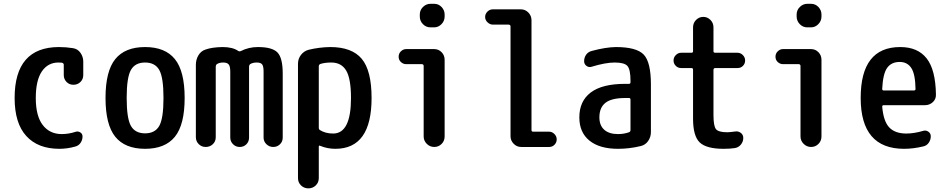

<svg xmlns="http://www.w3.org/2000/svg" viewBox="-20 -780 5040 1019"><path d="M294.9 9.8Q181.6 9.8 119.6 -58.1Q57.6 -126 57.6 -259.8Q57.6 -529.3 292 -530.3Q331.1 -530.3 367.2 -524.4Q392.6 -520.5 407.2 -499.5Q421.9 -478.5 421.9 -453.1V-381.8Q421.9 -359.4 406.7 -344.7Q391.6 -330.1 369.6 -330.1Q347.7 -330.1 333 -345.2Q318.4 -360.4 318.4 -381.8V-436.5Q318.4 -444.3 308.6 -447.3Q302.7 -448.2 290 -448.2Q234.4 -448.2 202.1 -400.9Q169.9 -353.5 169.9 -259.8Q169.9 -164.1 207 -116.2Q244.1 -68.4 307.6 -68.4Q343.8 -68.4 379.9 -80.1Q393.6 -85 405.8 -77.6Q418 -70.3 418 -55.7Q418 -37.1 407.7 -22Q397.5 -6.8 378.9 -2Q336.9 9.8 294.9 9.8Z M825.2 -408.7Q802.7 -448.2 750 -448.2Q697.3 -448.2 674.8 -408.7Q652.3 -369.1 652.3 -260.3Q652.3 -151.4 674.8 -111.8Q697.3 -72.3 750 -72.3Q802.7 -72.3 825.2 -111.8Q847.7 -151.4 847.7 -260.3Q847.7 -369.1 825.2 -408.7ZM908.2 -54.2Q856.4 9.8 750 9.8Q643.6 9.8 591.8 -54.2Q540 -118.2 540 -260.3Q540 -402.3 591.8 -466.3Q643.6 -530.3 750 -530.3Q856.4 -530.3 908.2 -466.3Q960 -402.3 960 -260.3Q960 -118.2 908.2 -54.2Z M1019.5 -51.8V-435.5Q1019.5 -463.9 1033.2 -486.8Q1046.9 -509.8 1072.3 -517.6Q1105.5 -529.3 1161.1 -530.3Q1214.8 -530.3 1244.1 -509.8Q1250 -505.9 1257.8 -508.8Q1299.8 -530.3 1348.6 -530.3Q1424.8 -530.3 1452.6 -501.5Q1480.5 -472.7 1480.5 -389.6V-49.8Q1480.5 -28.3 1465.8 -14.2Q1451.2 0 1430.2 0Q1409.2 0 1394 -14.6Q1378.9 -29.3 1378.9 -49.8V-400.4Q1378.9 -428.7 1371.1 -438.5Q1363.3 -448.2 1342.8 -448.2Q1321.3 -448.2 1307.6 -439.5Q1301.8 -434.6 1301.8 -424.8V-49.8Q1301.8 -28.3 1287.6 -14.2Q1273.4 0 1252.4 0Q1231.4 0 1216.8 -14.6Q1202.1 -29.3 1202.1 -49.8V-400.4Q1202.1 -427.7 1193.8 -438Q1185.5 -448.2 1164.6 -448.2Q1143.6 -448.2 1130.9 -439.5Q1125 -434.6 1125 -424.8V-51.8Q1125 -29.3 1109.4 -14.6Q1093.8 0 1071.8 0Q1049.8 0 1034.7 -15.1Q1019.5 -30.3 1019.5 -51.8Z M1671.9 -427.7V-102.5Q1671.9 -93.8 1677.7 -89.8Q1707 -71.3 1748 -71.3Q1842.8 -71.3 1842.8 -259.8Q1842.8 -362.3 1817.4 -405.3Q1792 -448.2 1738.3 -448.2Q1704.1 -448.2 1679.7 -440.4Q1671.9 -436.5 1671.9 -427.7ZM1561.5 165V-441.4Q1561.5 -467.8 1577.1 -488.3Q1592.8 -508.8 1617.2 -515.6Q1672.9 -529.3 1732.4 -530.3Q1847.7 -530.3 1899.9 -467.8Q1952.1 -405.3 1952.1 -259.8Q1952.1 9.8 1759.8 9.8Q1717.8 9.8 1679.7 -5.9Q1671.9 -9.8 1671.9 -2V165Q1671.9 188.5 1655.8 204.1Q1639.6 219.7 1616.7 219.7Q1593.8 219.7 1577.6 204.1Q1561.5 188.5 1561.5 165Z M2135.7 -439.5Q2120.1 -439.5 2107.9 -450.7Q2095.7 -461.9 2095.7 -479Q2095.7 -496.1 2107.9 -507.8Q2120.1 -519.5 2135.7 -519.5H2284.2Q2307.6 -519.5 2323.7 -502.9Q2339.8 -486.3 2339.8 -462.9V-55.7Q2339.8 -32.2 2323.7 -16.1Q2307.6 0 2284.7 0Q2261.7 0 2245.1 -16.6Q2228.5 -33.2 2228.5 -55.7V-429.7Q2228.5 -438.5 2219.7 -439.5ZM2284.2 -759.8Q2307.6 -759.8 2323.7 -742.7Q2339.8 -725.6 2339.8 -703.1V-692.4Q2339.8 -668.9 2323.2 -651.9Q2306.6 -634.8 2284.2 -634.8H2264.6Q2241.2 -634.8 2224.6 -651.9Q2208 -668.9 2208 -692.4V-703.1Q2208 -726.6 2225.1 -743.2Q2242.2 -759.8 2264.6 -759.8Z M2595.7 -649.4Q2580.1 -649.4 2567.4 -661.6Q2554.7 -673.8 2554.7 -689.9Q2554.7 -706.1 2566.9 -718.3Q2579.1 -730.5 2595.7 -730.5H2744.1Q2767.6 -730.5 2784.2 -713.4Q2800.8 -696.3 2800.8 -672.9V-89.8Q2800.8 -81.1 2809.6 -81.1H2894.5Q2910.2 -81.1 2922.4 -68.8Q2934.6 -56.6 2934.6 -40Q2934.6 -24.4 2923.3 -12.2Q2912.1 0 2894.5 0H2746.1Q2722.7 0 2706.1 -17.1Q2689.5 -34.2 2689.5 -56.6V-639.6Q2689.5 -648.4 2679.7 -649.4Z M3297.9 -259.8Q3225.6 -259.8 3193.4 -234.4Q3161.1 -209 3161.1 -157.2Q3161.1 -114.3 3187 -91.3Q3212.9 -68.4 3259.8 -68.4Q3291 -68.4 3318.4 -78.1Q3326.2 -81.1 3326.2 -89.8V-251Q3326.2 -259.8 3318.4 -259.8ZM3259.8 9.8Q3162.1 9.8 3108.4 -33.7Q3054.7 -77.1 3054.7 -157.2Q3054.7 -243.2 3115.2 -289.1Q3175.8 -335 3297.9 -335H3318.4Q3326.2 -335 3326.2 -343.8V-351.6Q3326.2 -410.2 3310.5 -429.2Q3294.9 -448.2 3242.2 -448.2Q3193.4 -448.2 3120.1 -425.8Q3105.5 -420.9 3092.8 -430.2Q3080.1 -439.5 3080.1 -455.1Q3080.1 -474.6 3090.8 -489.7Q3101.6 -504.9 3121.1 -509.8Q3193.4 -529.3 3248 -530.3Q3358.4 -530.3 3396.5 -490.2Q3434.6 -450.2 3434.6 -332V-79.1Q3434.6 -52.7 3419.9 -31.7Q3405.3 -10.7 3380.9 -4.9Q3321.3 9.8 3259.8 9.8Z M3594.7 -418.9Q3578.1 -418.9 3566.4 -430.7Q3554.7 -442.4 3554.7 -459Q3554.7 -475.6 3566.9 -487.8Q3579.1 -500 3594.7 -500H3649.4Q3658.2 -500 3658.2 -507.8V-634.8Q3658.2 -658.2 3674.3 -674.3Q3690.4 -690.4 3712.4 -690.4Q3734.4 -690.4 3750.5 -674.3Q3766.6 -658.2 3766.6 -634.8V-507.8Q3766.6 -500 3776.4 -500H3894.5Q3910.2 -500 3922.4 -487.8Q3934.6 -475.6 3934.6 -459Q3934.6 -442.4 3923.3 -430.7Q3912.1 -418.9 3894.5 -418.9H3776.4Q3767.6 -418.9 3766.6 -410.2V-169.9Q3766.6 -111.3 3779.8 -94.7Q3793 -78.1 3839.8 -78.1Q3852.5 -78.1 3880.9 -82Q3897.5 -85 3911.1 -75.2Q3924.8 -65.4 3924.8 -47.9Q3924.8 -28.3 3912.1 -12.7Q3899.4 2.9 3879.9 5.9Q3854.5 9.8 3820.3 9.8Q3729.5 9.8 3693.8 -23.9Q3658.2 -57.6 3658.2 -150.4V-410.2Q3658.2 -418.9 3649.4 -418.9Z M4135.7 -439.5Q4120.1 -439.5 4107.9 -450.7Q4095.7 -461.9 4095.7 -479Q4095.7 -496.1 4107.9 -507.8Q4120.1 -519.5 4135.7 -519.5H4284.2Q4307.6 -519.5 4323.7 -502.9Q4339.8 -486.3 4339.8 -462.9V-55.7Q4339.8 -32.2 4323.7 -16.1Q4307.6 0 4284.7 0Q4261.7 0 4245.1 -16.6Q4228.5 -33.2 4228.5 -55.7V-429.7Q4228.5 -438.5 4219.7 -439.5ZM4284.2 -759.8Q4307.6 -759.8 4323.7 -742.7Q4339.8 -725.6 4339.8 -703.1V-692.4Q4339.8 -668.9 4323.2 -651.9Q4306.6 -634.8 4284.2 -634.8H4264.6Q4241.2 -634.8 4224.6 -651.9Q4208 -668.9 4208 -692.4V-703.1Q4208 -726.6 4225.1 -743.2Q4242.2 -759.8 4264.6 -759.8Z M4754.9 -451.2Q4710.9 -451.2 4688.5 -419.9Q4666 -388.7 4662.1 -308.6Q4662.1 -299.8 4669.9 -299.8H4830.1Q4838.9 -299.8 4838.9 -307.6Q4837.9 -385.7 4816.9 -418.5Q4795.9 -451.2 4754.9 -451.2ZM4778.3 9.8Q4547.9 9.8 4547.9 -260.3Q4547.9 -530.3 4757.8 -530.3Q4850.6 -530.3 4897.9 -470.2Q4945.3 -410.2 4947.3 -278.3Q4948.2 -253.9 4930.7 -237.8Q4913.1 -221.7 4888.7 -221.7H4669.9Q4662.1 -221.7 4662.1 -213.9Q4668.9 -135.7 4699.7 -103.5Q4730.5 -71.3 4790 -71.3Q4832 -71.3 4880.9 -85.9Q4894.5 -89.8 4907.2 -81.1Q4919.9 -72.3 4919.9 -56.6Q4919.9 -38.1 4909.2 -22.5Q4898.4 -6.8 4879.9 -2.9Q4827.1 9.8 4778.3 9.8Z"/></svg>

Font: Rounded Mgen+ 1mn medium
Style: Regular
Weight: 500
Designer: [Source Han Sans]
Ryoko NISHIZUKA  (kana & ideographs); Paul D. Hunt (Latin, Greek & Cyrillic); Wenlong ZHANG  (bopomofo
Version: Version 1.059.20150602